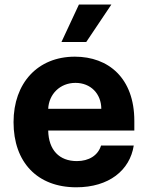

<svg xmlns="http://www.w3.org/2000/svg" viewBox="-20 -797 638 828"><path d="M308.9 10.7C449.9 10.7 540.1 -62.5 556.8 -169.4H415.8C402.7 -126.8 363.6 -102.3 311.4 -102.3C235.4 -102.3 189.6 -150.2 187.9 -234H559.3V-275.6C559.3 -460.9 447.1 -552.6 302.9 -552.6C142.4 -552.6 38.4 -438.6 38.4 -270.2C38.4 -97.3 141 10.7 308.9 10.7ZM187.9 -327.8C190.7 -390.3 238.3 -439.6 305.4 -439.6C371.1 -439.6 416.5 -392.8 416.9 -327.8ZM245 -615.8H351.9L460.2 -777.3H320.3Z"/></svg>

Font: GiG Sans
Style: Bold
Weight: 700
Designer: Andreas Faust
Version: Version 1.100;FEAKit 1.0